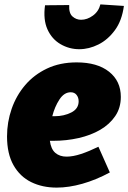

<svg xmlns="http://www.w3.org/2000/svg" viewBox="-20 -839 584 874"><path d="M238 15Q173 15 122 -10Q71 -35 41.5 -87Q12 -139 12 -218Q12 -283 33 -343.5Q54 -404 94.5 -451.5Q135 -499 194 -527Q253 -555 329 -555Q423 -555 476.5 -512.5Q530 -470 530 -398Q530 -348 504.5 -310.5Q479 -273 436 -248Q393 -223 337.5 -210.5Q282 -198 222 -198Q214 -198 207 -198Q212 -160 232 -143Q252 -126 283 -126Q312 -126 348.5 -138Q385 -150 428 -171L480 -54Q417 -20 355 -2.5Q293 15 238 15ZM302 -419Q272 -419 250.5 -386Q229 -353 218 -310Q222 -310 229 -310Q271 -310 304.5 -327Q338 -344 338 -378Q338 -395 328.5 -407Q319 -419 302 -419ZM341 -615Q295 -615 255.5 -638Q216 -661 196 -705.5Q176 -750 185 -815L295 -816Q293 -779 310 -764Q327 -749 349 -749Q377 -749 403 -768Q429 -787 437 -819L544 -812Q535 -745 503 -701.5Q471 -658 428 -636.5Q385 -615 341 -615Z"/></svg>

Font: Bitter Black
Style: Italic
Weight: 900
Italic angle: -9°
Designer: Sol Matas, and Bitter project Authors
Foundry: Sol Matas
Version: Version 2.001